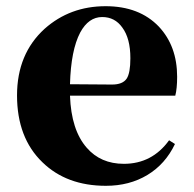

<svg xmlns="http://www.w3.org/2000/svg" viewBox="-20 -583 626 620"><path d="M322 17Q195 17 117 -59Q35 -138 35 -275Q35 -409 124 -490Q206 -563 321 -563Q430 -563 493 -497Q552 -434 552 -335Q552 -297 546 -274H206Q210 -163 260 -106Q305 -54 380 -54Q471 -54 526 -130L545 -118Q514 -53 456 -18Q398 17 322 17ZM342 -310Q376 -310 389 -329Q401 -347 401 -395Q401 -459 375 -494Q351 -528 310 -528Q266 -528 239 -478Q209 -421 206 -311Z"/></svg>

Font: GenRyuMin TW H
Style: Regular
Weight: 900
Version: Version 1.501;PS 1;hotconv 16.6.51;makeotf.lib2.5.65220